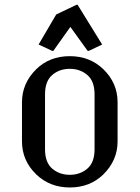

<svg xmlns="http://www.w3.org/2000/svg" viewBox="-20 -785 592 814"><path d="M73.2 -185.5V-351.6Q73.2 -432.1 133.8 -491.7Q190.4 -546.9 275.9 -546.9Q360.4 -546.9 418 -491.7Q478.5 -433.1 478.5 -351.6V-185.5Q478.5 -105 418 -45.4Q361.3 9.8 275.9 9.8Q191.4 9.8 133.8 -45.4Q73.2 -104 73.2 -185.5ZM170.9 -152.3Q170.9 -96.2 201.4 -70.1Q231.9 -43.9 275.9 -43.9Q319.8 -43.9 350.3 -70.1Q380.9 -96.2 380.9 -152.3V-384.8Q380.9 -440.9 350.3 -467Q319.8 -493.2 275.9 -493.2Q231.9 -493.2 201.4 -467Q170.9 -440.9 170.9 -384.8ZM143.6 -596.2 218.3 -723.6 304.2 -764.6H309.1L413.1 -596.2L356.4 -569.3H351.6L278.3 -670.9L206.1 -569.3H201.2Z"/></svg>

Font: Nova Slim
Style: Book
Weight: 400
Version: Version 2.000